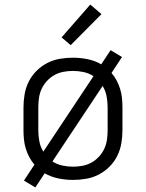

<svg xmlns="http://www.w3.org/2000/svg" viewBox="-20 -781 640 842"><path d="M135 41 85 11 131 -59Q118 -74 108.5 -92Q99 -110 93 -129.5Q87 -149 85 -169.5Q83 -190 83 -210V-310Q83 -339 88 -368Q93 -397 106 -423Q119 -449 140 -470Q161 -491 187 -504.5Q213 -518 242 -523Q271 -528 300 -528Q332 -528 364 -521.5Q396 -515 424 -499L465 -561L515 -531L469 -461Q482 -446 491.5 -428Q501 -410 507 -390.5Q513 -371 515 -350.5Q517 -330 517 -310V-210Q517 -181 512 -152Q507 -123 494 -97Q481 -71 460 -50Q439 -29 413 -15.5Q387 -2 358 3Q329 8 300 8Q268 8 236 1.5Q204 -5 176 -21ZM170 -116 390 -447Q370 -460 346.5 -465Q323 -470 300 -470Q279 -470 258 -466Q237 -462 219 -452Q201 -442 186.5 -426.5Q172 -411 163 -392Q154 -373 151 -352Q148 -331 148 -310V-210Q148 -186 152.5 -161.5Q157 -137 170 -116ZM300 -50Q321 -50 342 -54Q363 -58 381 -68Q399 -78 413.5 -93.5Q428 -109 437 -128Q446 -147 449 -168Q452 -189 452 -210V-310Q452 -334 447.5 -358.5Q443 -383 430 -404L210 -73Q230 -60 253.5 -55Q277 -50 300 -50ZM290 -583 250 -617 376 -761 425 -719Z"/></svg>

Font: Iosevka Light Extended
Style: Regular
Weight: 300
Width: 7
Monospace: yes
Designer: Belleve Invis
Foundry: Belleve Invis
Version: Version 32.5.0; ttfautohint (v1.8.4)